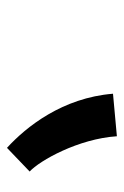

<svg xmlns="http://www.w3.org/2000/svg" viewBox="79 -862 359 558"><g transform="rotate(90 259.0 -583.5)"><path d="M376.5 -743.2 252.9 -731.9C264.6 -585.4 349.1 -479.5 410.2 -423.8L479 -489.7C447.3 -518.6 383.8 -631.3 376.5 -743.2Z"/></g></svg>

Font: Fantasque Sans Mono
Style: RegItalic
Weight: 400
Italic angle: -11°
Monospace: yes
Designer: Jany Belluz
Version: Version 1.6.3